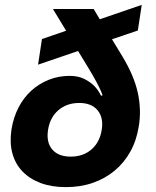

<svg xmlns="http://www.w3.org/2000/svg" viewBox="-20 -767 640 787"><path d="M250 0Q191 0 146 -17Q101 -34 71.5 -65Q42 -96 30.5 -139.5Q19 -183 27 -236Q35 -286 56 -326.5Q77 -367 108.5 -395.5Q140 -424 180 -440Q220 -456 265 -456Q301 -456 325.5 -443.5Q350 -431 365 -416Q383 -398 394 -375H400Q400 -380 394 -393Q389 -405 377 -428Q365 -451 342 -489L300 -558L136 -502L152 -607L251 -641L197 -730H364L389 -688L561 -747L545 -642L439 -606L481 -537Q530 -456 545 -386Q560 -316 549 -250Q540 -192 514.5 -146Q489 -100 450 -67.5Q411 -35 360.5 -17.5Q310 0 250 0ZM177 -235Q169 -184 194 -154.5Q219 -125 270 -125Q321 -125 355 -154.5Q389 -184 397 -235Q405 -285 380 -315Q355 -345 305 -345Q254 -345 219.5 -315.5Q185 -286 177 -235Z"/></svg>

Font: JetBrains Mono ExtraBold
Style: Italic
Weight: 800
Designer: Philipp Nurullin, Konstantin Bulenkov
Foundry: JetBrains
Version: Version 1.000; ttfautohint (v1.8.3)